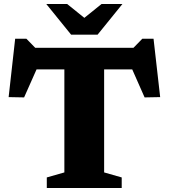

<svg xmlns="http://www.w3.org/2000/svg" viewBox="-20 -936 840 956"><path d="M300.5 -667.5H498.5V-77.5L586 -52.5V0H213V-52.5L300.5 -77.5ZM668.5 -590.5H127L182 -635.5L100 -451L23 -452.5L55.5 -743H111.5L173 -680L102 -698H693.5L627 -680L688.5 -743H744.5L777.5 -452.5L700 -451L618.5 -635.5ZM417.5 -833H382.5L485.5 -916H589.5L466 -763.5H334L210.5 -916H314.5Z"/></svg>

Font: Newsreader 9pt
Style: Bold
Weight: 700
Designer: Hugues Gentile
Foundry: Production Type
Version: Version 1.003